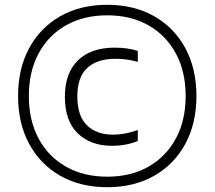

<svg xmlns="http://www.w3.org/2000/svg" viewBox="-20 -771 896 802"><path d="M428 11Q316 11 232.2 -36.5Q148.5 -84 102 -169.8Q55.5 -255.5 55.5 -370Q55.5 -484.5 102 -570.2Q148.5 -656 232.2 -703.5Q316 -751 428 -751Q539.5 -751 623.5 -703.5Q707.5 -656 754 -570.2Q800.5 -484.5 800.5 -370Q800.5 -255.5 754 -169.8Q707.5 -84 623.5 -36.5Q539.5 11 428 11ZM447.5 -162Q359 -162 305 -213.8Q251 -265.5 251 -367Q251 -465 305.2 -518.5Q359.5 -572 459.5 -572Q485.5 -572 508.8 -568.8Q532 -565.5 555.5 -558.5V-512.5Q532.5 -519 510.2 -522.2Q488 -525.5 462.5 -525.5Q385.5 -525.5 344.2 -487Q303 -448.5 303 -368.5Q303 -287 343 -247.8Q383 -208.5 452 -208.5Q474 -208.5 499.5 -212.8Q525 -217 555.5 -228V-182Q531 -172 504 -167Q477 -162 447.5 -162ZM428 -33Q527 -33 600.5 -75Q674 -117 714.8 -192.8Q755.5 -268.5 755.5 -370Q755.5 -471.5 714.8 -547.2Q674 -623 600.5 -665Q527 -707 428 -707Q329 -707 255.2 -665Q181.5 -623 141 -547.2Q100.5 -471.5 100.5 -370Q100.5 -268.5 141 -192.8Q181.5 -117 255.2 -75Q329 -33 428 -33Z"/></svg>

Font: Encode Sans SC Light
Style: Regular
Weight: 300
Version: Version 3.002